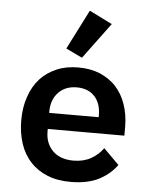

<svg xmlns="http://www.w3.org/2000/svg" viewBox="-56 -845 712 904"><g transform="rotate(5 300.0 -393.5)"><path d="M440 -745C440 -745 332 -799 332 -799C332 -799 237 -612 237 -612C237 -612 314 -575 314 -575C314 -575 440 -745 440 -745ZM312 12C367 12 412 2 448 -17C483 -36 510 -60 529 -87C529 -87 456 -160 456 -160C456 -160 456 -160 456 -160C441 -139 422 -122 399 -109C376 -96 348 -89 316 -89C316 -89 316 -89 316 -89C274 -89 241 -101 218 -124C195 -147 183 -177 183 -214C183 -214 183 -227 183 -227C183 -227 545 -227 545 -227C545 -227 545 -269 545 -269C545 -269 545 -269 545 -269C545 -308 539 -343 528 -375C517 -407 501 -434 480 -457C459 -480 433 -497 403 -510C373 -522 339 -528 302 -528C302 -528 302 -528 302 -528C264 -528 230 -522 200 -509C169 -496 143 -478 122 -455C101 -432 84 -403 73 -370C61 -337 55 -299 55 -257C55 -257 55 -257 55 -257C55 -216 61 -179 72 -146C83 -113 100 -84 122 -61C143 -38 170 -20 202 -7C234 6 271 12 312 12C312 12 312 12 312 12ZM303 -434C338 -434 366 -423 387 -401C407 -379 417 -349 417 -312C417 -312 417 -303 417 -303C417 -303 183 -303 183 -303C183 -303 183 -310 183 -310C183 -310 183 -310 183 -310C183 -347 194 -377 216 -400C238 -423 267 -434 303 -434C303 -434 303 -434 303 -434Z"/></g></svg>

Font: IBM Plex Mono Mod
Style: SemiBold
Weight: 500
Designer: Mike Abbink, Paul van der Laan, Pieter van Rosmalen
Foundry: Bold Monday
Version: ""